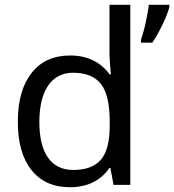

<svg xmlns="http://www.w3.org/2000/svg" viewBox="-20 -780 735 810"><path d="M274.9 9.8C348.6 9.8 404.3 -17.6 441.9 -71.8H445.8L459 0H529.8V-759.8H441.9V-545.9C441.9 -539.1 442.9 -525.9 444.3 -506.3C445.8 -486.3 447.3 -473.1 448.2 -466.8H441.9C403.3 -519.5 347.7 -545.9 275.9 -545.9C206.1 -545.9 151.9 -521.5 113.3 -472.2C74.7 -422.9 55.2 -354.5 55.2 -267.1C55.2 -178.7 74.2 -110.8 112.8 -62.5C151.4 -14.2 205.1 9.8 274.9 9.8ZM574.7 -600.1H622.6C638.7 -623.5 653.3 -650.4 667.5 -680.2C681.6 -710 690.4 -733.9 694.8 -751V-759.8H607.9C606 -743.2 602.1 -719.7 595.7 -689.5C589.4 -659.2 582 -633.3 574.7 -611.8ZM289.1 -63C196.8 -63 146 -132.3 146 -265.1C146 -398.4 197.8 -473.1 288.1 -473.1C341.3 -473.1 380.9 -457.5 405.8 -425.8C430.7 -394 442.9 -340.8 442.9 -266.1V-250C442.9 -183.6 430.7 -135.7 406.2 -106.9C381.3 -77.6 342.3 -63 289.1 -63Z"/></svg>

Font: Noto Reveo Sans
Style: Regular
Weight: 400
Designer: Monotype Design team
Foundry: Monotype Imaging Inc.
Version: Version 1.04